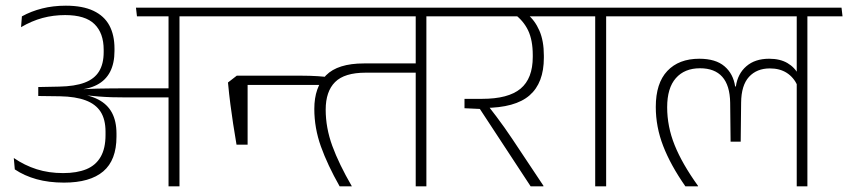

<svg xmlns="http://www.w3.org/2000/svg" viewBox="-20 -655 2982 675"><path d="M733.5 -597.5 730 -628H458L461.5 -597.5ZM572.5 0H611V-609H572.5ZM28.5 -99.5 32 -59.5Q65.5 -37 108.5 -25Q151.5 -13 205 -13Q296.5 -13 343 -52.5Q389.5 -92 389.5 -174.5V-185.5Q389.5 -229 373.5 -258.8Q357.5 -288.5 325.2 -305.2Q293 -322 243.5 -326.5L243 -338Q289.5 -340.5 320.5 -356.5Q351.5 -372.5 367 -402.5Q382.5 -432.5 382.5 -476V-484Q382.5 -532 364.5 -565.5Q346.5 -599 308.5 -617Q270.5 -635 211.5 -635Q166.5 -635 128 -625.2Q89.5 -615.5 57 -597.5L54 -559.5Q91.5 -581.5 129.5 -591.8Q167.5 -602 209 -602Q280 -602 312.2 -570.2Q344.5 -538.5 344.5 -480V-472Q344.5 -430.5 328.2 -404Q312 -377.5 277.5 -364.5Q243 -351.5 188 -350.5L114.5 -349V-317.5L191.5 -316.5Q245.5 -315.5 281 -302.2Q316.5 -289 333.8 -262Q351 -235 351 -192V-180.5Q351 -133.5 334 -103.8Q317 -74 283.8 -60.2Q250.5 -46.5 202 -46.5Q151.5 -46.5 109 -60Q66.5 -73.5 28.5 -99.5ZM239 -342V-322.5L280 -316L281 -320Q304.5 -317.5 326.5 -315.8Q348.5 -314 372.5 -313.2Q396.5 -312.5 424.5 -312.5H588.5V-344.5H424Q395.5 -344.5 370.8 -344.2Q346 -344 322.2 -343.5Q298.5 -343 272.5 -341.5L272 -345Z M1235 -597.5 1231.5 -628H699.5L703 -597.5ZM811.5 -146.5H850.5V-389H812.5L781.5 -365Q785.5 -322 790 -288Q794.5 -254 799.5 -220.5Q804.5 -187 811.5 -146.5ZM1123.5 -385Q1110 -386.5 1097 -387.2Q1084 -388 1069 -388.5Q1054 -389 1035 -389H832V-356.5H1124ZM1479 -607.5H1441.5V0H1479ZM1378.5 -597.5H1602.5L1598.5 -628H1374ZM1000 -597.5H1553.5L1549.5 -628H996ZM1174 0H1217Q1171.5 -78.5 1148.2 -142.2Q1125 -206 1125 -269.5Q1125 -333.5 1158 -366.5Q1191 -399.5 1265.5 -399.5H1458V-432H1259.5Q1167.5 -432 1126.2 -390.2Q1085 -348.5 1085 -272Q1085 -205 1108.2 -140Q1131.5 -75 1174 0Z M1990 -597.5 1986 -628H1567L1570.5 -597.5ZM1890.5 0V-2L1781 -166.5Q1766.5 -188 1753 -207.2Q1739.5 -226.5 1725.2 -245.2Q1711 -264 1695 -284.5V-297.5L1613 -307.5V-274.5L1667 -272L1845.5 0ZM1833.5 -605.5H1788.5Q1820.5 -582 1836.8 -547.8Q1853 -513.5 1853 -461.5V-455Q1853 -379 1810 -343.2Q1767 -307.5 1675 -307.5H1613L1649 -275L1682 -275.5Q1791.5 -276 1841.8 -319.8Q1892 -363.5 1892 -452V-459.5Q1892 -511.5 1876.2 -547.5Q1860.5 -583.5 1833.5 -605.5Z M2111 0V-607.5H2072.5V0ZM2234 -597.5 2230 -628H1949.5L1953.5 -597.5Z M2818.5 -607.5H2781V0H2818.5ZM2718 -597.5H2942L2938.5 -628H2714ZM2202 -597.5H2891L2887 -628H2198ZM2438.5 -448.5Q2366.5 -448.5 2326 -405.5Q2285.5 -362.5 2285.5 -279Q2285.5 -209 2311.5 -141.8Q2337.5 -74.5 2389.5 0H2434V-1.5Q2378 -79.5 2351.8 -144.8Q2325.5 -210 2325.5 -278Q2325.5 -345.5 2356 -380.2Q2386.5 -415 2441 -415Q2492.5 -415 2519.2 -385Q2546 -355 2547 -294L2548.5 -157H2584L2585.5 -294Q2586 -355 2613.2 -384.8Q2640.5 -414.5 2686.5 -414.5Q2721.5 -414.5 2746 -398.8Q2770.5 -383 2784 -353.5L2788 -391Q2774.5 -418 2748.5 -433.2Q2722.5 -448.5 2684 -448.5Q2634.5 -448.5 2604 -422.2Q2573.5 -396 2567 -351H2564.5Q2558 -395.5 2527 -422Q2496 -448.5 2438.5 -448.5Z"/></svg>

Font: Anek Devanagari ExtraLight
Style: Regular
Weight: 250
Designer: Kailash Malviya (Devanagari) & Yesha Goshar (Latin)
Foundry: Ek Type
Version: Version 1.003